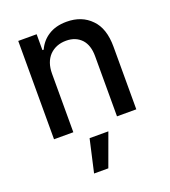

<svg xmlns="http://www.w3.org/2000/svg" viewBox="-143 -657 883 1000"><g transform="rotate(-20 298.5 -157.0)"><path d="M71 0V-545H173V-457H180Q200 -501 239 -526Q280 -553 341 -553Q425 -553 476 -500Q527 -449 527 -347V0H420V-334Q420 -394 390 -427Q358 -461 305 -461Q249 -461 213 -425Q178 -388 178 -324V0ZM351 58 285 239H206L247 58Z"/></g></svg>

Font: Sinter Medium
Style: Regular
Weight: 500
Foundry: Adobe & rsms
Version: Version 1.000